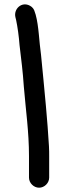

<svg xmlns="http://www.w3.org/2000/svg" viewBox="-20 -711 299 894"><path d="M162 163C187 163 209 141 209 116V16C209 2 209 -13 208 -30C203 -102 201 -141 194 -215C186 -295 179 -383 171 -456C162 -518 161 -589 146 -643L142 -655C139 -668 131 -678 120 -684C81 -706 42 -669 52 -630L55 -618C62 -585 68 -541 71 -501C79 -432 86 -382 91 -307C100 -199 115 -96 115 16V116C115 141 137 163 162 163Z"/></svg>

Font: Electronic
Style: ExBlk
Weight: 900
Version: Version 1.011